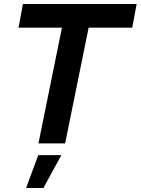

<svg xmlns="http://www.w3.org/2000/svg" viewBox="-20 -720 706 964"><path d="M307 0H173L291 -581H73L95 -700H666L644 -581H425ZM198 224H111L172 59H288Z"/></svg>

Font: Argentum Sans Medium
Style: Italic
Weight: 500
Italic angle: -11°
Designer: Julieta Ulanovsky (font), Cristiano Sobral (main changes and remaster)
Foundry: Julieta Ulanovsky (font), Cristiano Sobral (main changes and remaster)
Version: Version 2.007;June 15, 2022;FontCreator 14.0.0.2814 64-bit; 